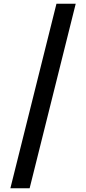

<svg xmlns="http://www.w3.org/2000/svg" viewBox="-20 -852 465 1037"><path d="M285 -832H389L140 165H36Z"/></svg>

Font: Noto Sans Gurmukhi Condensed SemiBold
Style: Regular
Weight: 600
Width: 3
Designer: Jelle Bosma - Monotype Design Team
Foundry: Monotype Imaging Inc.
Version: Version 2.004; ttfautohint (v1.8.4.7-5d5b)